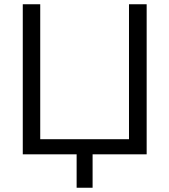

<svg xmlns="http://www.w3.org/2000/svg" viewBox="-20 -725 796 902"><path d="M340 157V0H87V-705H169V-71H586V-705H669V0H415V157Z"/></svg>

Font: Nunito Sans
Style: Regular
Weight: 400
Designer: Vernon Adams
Foundry: Vernon Adams
Version: Version 3.101; ttfautohint (v1.8.4.7-5d5b);gftools[0.9.27]